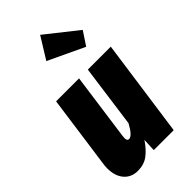

<svg xmlns="http://www.w3.org/2000/svg" viewBox="-261 -901 988 988"><g transform="rotate(-45 233.0 -407.5)"><path d="M10 -103Q10 -120 13 -138L68 -533H235L184 -164Q183 -159 183 -150Q183 -130 196 -130Q220 -130 252 -190L299 -533H466L391 0H246L249 -71Q221 -29 189.5 -5.5Q158 18 113 18Q66 18 38 -14.5Q10 -47 10 -103ZM252 -833 425 -696 376 -622 179 -715Z"/></g></svg>

Font: Fira Sans Extra Condensed ExtraBold
Style: Italic
Weight: 800
Width: 3
Italic angle: -8°
Designer: Carrois Corporate & Edenspiekermann AG
Foundry: Carrois Corporate GbR & Edenspiekermann AG
Version: Version 4.203